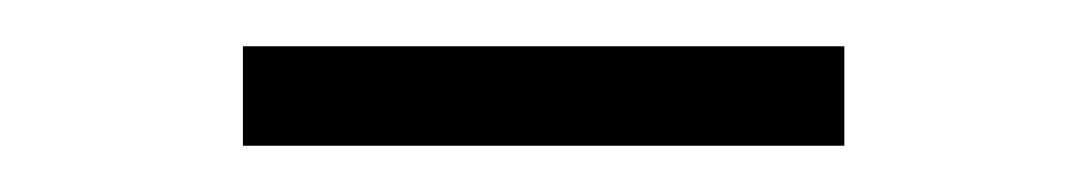

<svg xmlns="http://www.w3.org/2000/svg" viewBox="-20 -727 470 83"><path d="M85 -664H345V-707H85Z"/></svg>

Font: Noto Serif TC ExtraLight
Style: Regular
Weight: 200
Designer: Ryoko NISHIZUKA 西塚涼子 (kana & ideographs); Frank Grießhammer (Latin, Greek & Cyrillic); Wenlong ZHANG 张文龙 (bopomofo); San
Foundry: Adobe
Version: Version 2.001;hotconv 1.1.0;makeotfexe 2.6.0